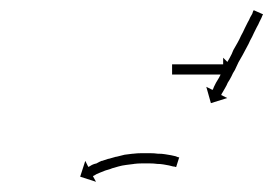

<svg xmlns="http://www.w3.org/2000/svg" viewBox="-20 -567 535 376"><path d="M324 -240Q324 -240 324 -240Q324 -240 324 -240Q324 -240 324 -240Q324 -240 324 -240Q322 -241 319 -241Q319 -241 319 -241Q319 -241 319 -241Q319 -241 319 -241Q319 -241 319 -241Q315 -242 311 -243Q311 -243 311 -243Q311 -243 311 -243Q311 -243 311 -243Q311 -243 311 -243Q306 -244 300 -245Q300 -245 300 -245Q300 -245 300 -245Q300 -245 300 -245Q300 -245 300 -245Q294 -246 288 -246Q288 -246 288 -246Q288 -246 288 -246Q288 -246 288 -246Q288 -246 288 -246Q281 -247 273 -247Q273 -247 273 -247Q273 -247 273 -247Q273 -247 273.5 -247Q274 -247 274 -247Q266 -247 258 -247Q258 -247 258 -247Q258 -247 258 -247Q258 -247 258 -247Q258 -247 258 -247Q250 -247 242 -246Q242 -246 242.5 -246Q243 -246 243 -246Q243 -246 243 -246Q243 -246 243 -246Q235 -245 227 -244Q227 -244 227 -244Q227 -244 227 -244Q227 -244 227 -244Q227 -244 227 -244Q219 -243 212 -241Q212 -241 212 -241Q212 -241 212 -241Q212 -241 212 -241Q212 -241 212 -241Q205 -239 198 -237Q198 -237 198 -237Q198 -237 198 -237Q198 -237 198.5 -237Q199 -237 199 -237Q192 -235 186 -233Q186 -233 186 -233Q186 -233 186 -233Q186 -233 186 -233Q186 -233 186 -233Q181 -231 176 -229Q176 -229 176 -229Q176 -229 176 -229Q176 -229 176 -229Q176 -229 176 -229Q172 -227 169 -226Q169 -226 169 -226Q169 -226 169 -226Q169 -226 169 -226Q169 -226 169 -226Q166 -224 164 -223Q164 -223 164 -223Q164 -223 164 -223Q164 -223 164 -223Q164 -223 164 -223Q163 -223 162 -222L168 -211L137 -221L147 -252L153 -240Q154 -241 155 -241Q155 -241 155 -241Q155 -241 155 -241Q155 -241 155 -241Q155 -241 155 -241Q157 -242 160 -244Q160 -244 160 -244Q160 -244 160 -244Q160 -244 160 -244Q160 -244 160 -244Q164 -246 169 -247Q169 -247 169 -247Q169 -247 169 -247Q169 -247 169 -247Q169 -247 169 -247Q174 -250 179 -252Q179 -252 179 -252Q179 -252 179 -252Q179 -252 179.5 -252Q180 -252 180 -252Q186 -254 192 -256Q192 -256 192.5 -256Q193 -256 193 -256Q193 -256 193 -256Q193 -256 193 -256Q200 -258 207 -260Q207 -260 207 -260Q207 -260 207 -260Q207 -260 207.5 -260Q208 -260 208 -260Q215 -262 224 -264Q224 -264 224 -264Q224 -264 224 -264Q224 -264 224 -264Q224 -264 224 -264Q232 -265 240 -266Q240 -266 240 -266Q240 -266 240 -266Q241 -266 241 -266Q241 -266 241 -266Q249 -267 257 -267Q257 -267 257 -267Q257 -267 257 -267Q258 -267 258 -267Q258 -267 258 -267Q266 -267 274 -267Q274 -267 274 -267Q274 -267 274 -267Q274 -267 274 -267Q274 -267 274 -267Q282 -267 289 -266Q289 -266 289 -266Q289 -266 289 -266Q289 -266 289.5 -266Q290 -266 290 -266Q297 -266 303 -265Q303 -265 303 -265Q303 -265 303 -265Q303 -265 303 -265Q303 -265 303 -265Q309 -264 315 -263Q315 -263 315 -263Q315 -263 315 -263Q315 -263 315 -263Q315 -263 315 -263Q320 -262 324 -261Q324 -261 324 -261Q324 -261 324 -261Q324 -261 324 -261Q324 -261 324 -261Q327 -260 329 -259Q329 -259 329 -259Q329 -259 329 -259Q329 -259 329 -259Q329 -259 329 -259Q330 -259 331 -259L325 -240Q325 -240 324 -240ZM494 -537Q493 -535 492 -532Q490 -528 488 -524Q486 -519 483 -514Q480 -508 477 -502Q474 -495 470 -488Q467 -481 463 -474Q459 -467 455 -459Q451 -452 447 -445Q444 -438 440 -430Q436 -424 433 -417Q430 -411 426 -405Q424 -400 421 -395Q419 -391 417 -388Q415 -385 414 -383Q414 -382 413 -381L425 -375L393 -365L384 -397L396 -391Q396 -391 397 -392Q398 -395 399 -397Q401 -401 403 -405Q406 -410 409 -415Q412 -421 415 -427Q419 -433 422 -440Q426 -447 430 -454Q434 -461 437 -469Q441 -476 445 -483Q449 -490 452 -497Q456 -504 459 -511Q462 -517 465 -523Q468 -528 470 -533Q472 -537 474 -540Q475 -543 476 -546V-545Q476 -546 477 -547L495 -539Q495 -538 494 -537ZM319 -441Q319 -441 320 -441Q321 -441 322 -441Q323 -441 324 -441Q325 -441 327 -441Q328 -441 329.5 -441Q331 -441 333 -441Q335 -441 337 -441Q339 -441 341 -441Q343 -441 345 -441Q347 -441 349 -441Q351 -441 353.5 -441Q356 -441 358 -441Q360 -441 362.5 -441Q365 -441 367 -441Q370 -441 372 -441Q374 -441 377 -441Q379 -441 381 -441Q383 -441 386 -441Q388 -441 390 -441Q392 -441 394 -441Q396 -441 398 -441Q400 -441 401 -441Q403 -441 404.5 -441Q406 -441 408 -441Q409 -441 410 -441Q411 -441 413 -441Q414 -441 414.5 -441Q415 -441 416 -441Q416 -441 416.5 -441Q417 -441 417 -441V-454L440 -431L417 -408V-421Q417 -421 416.5 -421Q416 -421 416 -421Q415 -421 414.5 -421Q414 -421 413 -421Q411 -421 410 -421Q409 -421 408 -421Q406 -421 404.5 -421Q403 -421 401 -421Q400 -421 398 -421Q396 -421 394 -421Q392 -421 390 -421Q388 -421 386 -421Q383 -421 381 -421Q379 -421 377 -421Q374 -421 372 -421Q370 -421 367 -421Q365 -421 362.5 -421Q360 -421 358 -421Q356 -421 353.5 -421Q351 -421 349 -421Q347 -421 345 -421Q343 -421 341 -421Q339 -421 337 -421Q335 -421 333 -421Q331 -421 329.5 -421Q328 -421 327 -421Q325 -421 324 -421Q323 -421 322 -421Q321 -421 320 -421Q319 -421 319 -421Q318 -421 318 -421Q318 -421 317 -421V-441Q318 -441 318 -441Q318 -441 319 -441Z"/></svg>

Font: FRB American Cursive Just Arrows Light
Style: Italic
Weight: 300
Italic angle: -25°
Version: Version 2.0;Modular Font Editor K font №1